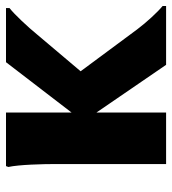

<svg xmlns="http://www.w3.org/2000/svg" viewBox="14 -602 587 656"><g transform="rotate(-90 308.0 -273.5)"><path d="M536 -99 393 -292 518 -440C544 -472 588 -519 609 -535V-547H424L252 -323V-547H69L66 -539C74 -503 76 -420 76 -380V0H252V-238L415 0H616V-12C596 -28 560 -67 536 -99Z"/></g></svg>

Font: Kufam Arabic Latin Roman Bold
Style: Regular
Weight: 700
Designer: Wael Morcos & Artur Schmal
Version: Version 1.200;PS 001.200;hotconv 1.0.88;makeotf.lib2.5.64775